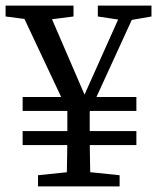

<svg xmlns="http://www.w3.org/2000/svg" viewBox="-31 -667 562 687"><path d="M277 -239H226L34 -647H134L279 -311H263L269 -323L414 -647H464ZM105 -593 -11 -608V-647H232V-608L115 -593ZM240 -54H261L397 -40V0H105V-40ZM210 -192V-311H290V-192Q290 -160 290.5 -129.5Q291 -99 291.5 -67.5Q292 -36 293 0H207Q208 -35 208.5 -66.5Q209 -98 209.5 -129Q210 -160 210 -192ZM419 -593 319 -608V-647H511V-608L425 -593ZM50 -148V-198H457V-148ZM50 -270V-320H457V-270Z"/></svg>

Font: Source Serif 4 Variable
Style: Regular
Weight: 400
Designer: Frank Grießhammer
Foundry: Adobe
Version: Version 4.005;hotconv 1.1.0;makeotfexe 2.6.0